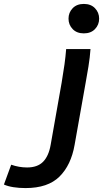

<svg xmlns="http://www.w3.org/2000/svg" viewBox="-224 -755 525 978"><path d="M90 -334Q99 -387 104.5 -427Q110 -467 113 -505H237Q234 -462 226.5 -416Q219 -370 212 -332L156 -17Q138 86 79 144.5Q20 203 -94 203Q-127 203 -155.5 198.5Q-184 194 -204 185L-167 84Q-127 98 -86 98Q-33 98 -4.5 69Q24 40 34 -17ZM203 -585Q167 -585 146 -607Q125 -629 125 -660Q125 -691 146 -713Q167 -735 203 -735Q239 -735 260 -713Q281 -691 281 -660Q281 -629 260 -607Q239 -585 203 -585Z"/></svg>

Font: Livvic SemiBold
Style: Italic
Weight: 600
Italic angle: -10°
Designer: Jacques Le Bailly, Baron von Fonthausen
Version: Version 1.001; ttfautohint (v1.8.2)